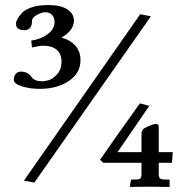

<svg xmlns="http://www.w3.org/2000/svg" viewBox="-20 -657 700 756"><path d="M532.2 -601.1 574.2 -592.8 115.2 62 74.2 54.2ZM194.8 -569.8Q194.8 -588.9 184.3 -598.9Q173.8 -608.9 158.2 -608.9Q146 -608.9 126.5 -598.9Q106.9 -588.9 106 -575.2Q106 -538.1 76.2 -538.1Q43 -538.1 43 -564Q43 -571.8 49.1 -583Q55.2 -594.2 67.6 -607.2Q80.1 -620.1 106.9 -628.7Q133.8 -637.2 169.9 -637.2Q217.8 -637.2 244.4 -620.6Q271 -604 271 -575.2Q271 -538.1 222.2 -508.8Q254.4 -501 275.6 -478.5Q296.9 -456.1 296.9 -419.9Q296.9 -369.1 251 -338.1Q205.1 -307.1 136.2 -307.1Q98.1 -307.1 66.2 -317.1Q34.2 -327.1 34.2 -342.8Q34.2 -356 41.5 -365.5Q48.8 -375 62 -375Q89.8 -375 104 -354Q116.2 -336.9 146 -336.9Q157.2 -336.9 172.6 -341.6Q188 -346.2 205.1 -365Q222.2 -383.8 222.2 -413.1Q222.2 -477.1 147 -477.1Q139.2 -477.1 106 -470.2L103 -497.1Q139.2 -502 167 -522Q194.8 -542 194.8 -569.8ZM605 -159.2V-58.1H660.2L657.2 -16.1H605V24.9Q605 40 609.4 44.9Q613.8 49.8 627.9 49.8H644Q647.9 49.8 647.9 54.2V79.1Q598.1 78.1 565.9 78.1L491.2 79.1L495.1 54.2Q495.1 50.3 499 49.8H514.2Q528.3 49.8 532.7 45.4Q537.1 41 537.1 25.9V-16.1H386.2L374 -27.8Q422.9 -99.6 530.8 -250L567.9 -240.2L442.9 -58.1H537.1V-130.9Q537.1 -138.7 543 -147.9Q548.8 -153.8 567.4 -161.4Q585.9 -168.9 592.8 -168.9Q605 -168.9 605 -159.2Z"/></svg>

Font: Linux Libertine
Style: Semibold
Weight: 600
Designer: Philipp H. Poll
Foundry: Philipp H. Poll
Version: Version 5.1.2 ; ttfautohint (v0.9)